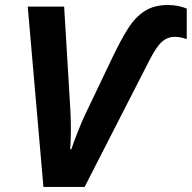

<svg xmlns="http://www.w3.org/2000/svg" viewBox="-20 -740 759 760"><path d="M151.9 0 89.8 -713.9H233.9L258.8 -299.8Q260.7 -261.7 260.5 -221.4Q260.3 -181.2 257.8 -148.9H262.2Q273.4 -182.1 289.1 -221.4Q304.7 -260.7 315.9 -284.2L428.2 -519Q458 -581.1 486.3 -626.2Q514.6 -671.4 552 -695.8Q589.4 -720.2 645 -720.2Q667.5 -720.2 686.3 -716.1Q705.1 -711.9 719.2 -706.1V-585Q708.5 -588.9 696.5 -591.6Q684.6 -594.2 671.9 -594.2Q643.6 -594.2 621.6 -575.2Q599.6 -556.2 571.8 -502L314.9 0Z"/></svg>

Font: Open Sans
Style: Bold Italic
Weight: 700
Italic angle: -12°
Designer: Monotype Design Team
Foundry: Monotype Imaging Inc.
Version: Version 3.003; ttfautohint (v1.8.4)